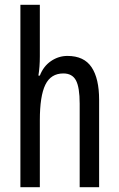

<svg xmlns="http://www.w3.org/2000/svg" viewBox="-20 -780 496 800"><path d="M146 -545Q146 -501 140 -465H146Q161 -504 192.5 -525.5Q224 -547 261 -547Q330 -547 361.5 -500Q393 -453 393 -364V0H312V-348Q312 -416 296.5 -445Q281 -474 244 -474Q192 -474 169 -427Q146 -380 146 -279V0H65V-760H146Z"/></svg>

Font: Noto Sans Hebrew ExtraCondensed
Style: Regular
Weight: 400
Width: 2
Designer: Monotype Design Team
Foundry: Monotype Imaging Inc.
Version: Version 2.004; ttfautohint (v1.8.4.7-5d5b)